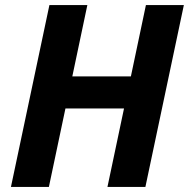

<svg xmlns="http://www.w3.org/2000/svg" viewBox="-20 -734 742 754"><path d="M23 0H172L237 -308H467L402 0H551L702 -714H553L494 -434H264L323 -714H174Z"/></svg>

Font: Noto Sans
Style: Bold Italic
Weight: 700
Italic angle: -12°
Designer: Monotype Design Team
Foundry: Monotype Imaging Inc.
Version: Version 2.013